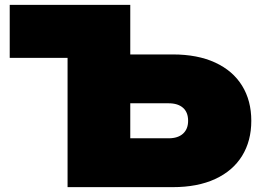

<svg xmlns="http://www.w3.org/2000/svg" viewBox="-20 -770 1072 790"><path d="M404 -546H691Q793 -546 865.5 -512.5Q938 -479 976 -417.5Q1014 -356 1014 -273Q1014 -190 976 -128.5Q938 -67 865.5 -33.5Q793 0 691 0H258V-636L374 -532H20V-750H516V-85L400 -201H674Q712 -201 733 -220Q754 -239 754 -273Q754 -308 733 -326.5Q712 -345 674 -345H404Z"/></svg>

Font: Unbounded Black
Style: Regular
Weight: 900
Designer: Luke Prowse, Jean-Baptiste Morizot, Fátima Lázaro, Florian Runge
Foundry: NaN
Version: Version 1.701;gftools[0.9.28.dev5+ged2979d]